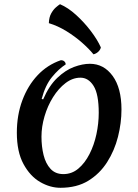

<svg xmlns="http://www.w3.org/2000/svg" viewBox="-20 -877 657 912"><path d="M267 15Q218 15 170.5 -12.5Q123 -40 91.5 -98Q60 -156 60 -247Q60 -330 86 -400Q112 -470 158.5 -519.5Q205 -569 269 -591Q280 -591 286 -585Q292 -579 292 -571Q259 -550 227 -511Q195 -472 178 -407L185 -405Q213 -470 252 -507Q291 -544 331.5 -559Q372 -574 407 -574Q473 -574 515 -516.5Q557 -459 557 -357Q557 -293 540.5 -227.5Q524 -162 489 -107Q454 -52 399.5 -18.5Q345 15 267 15ZM281 -50Q321 -50 352 -76Q383 -102 405 -145Q427 -188 438 -239.5Q449 -291 449 -341Q449 -430 424.5 -469Q400 -508 362 -508Q325 -508 291.5 -482.5Q258 -457 232 -415.5Q206 -374 191.5 -324.5Q177 -275 177 -228Q177 -181 187 -140.5Q197 -100 220 -75Q243 -50 281 -50ZM459 -652Q457 -641 447 -631.5Q437 -622 424 -619Q403 -645 369.5 -674.5Q336 -704 295.5 -729Q255 -754 212 -767Q213 -795 223 -813Q233 -831 245 -841.5Q257 -852 265 -857Q303 -841 341.5 -806Q380 -771 411.5 -729.5Q443 -688 459 -652Z"/></svg>

Font: Merienda Medium
Style: Regular
Weight: 500
Designer: Eduardo Rodriguez Tunni
Foundry: Eduardo Rodriguez Tunni
Version: Version 2.001; ttfautohint (v1.8.4.7-5d5b)